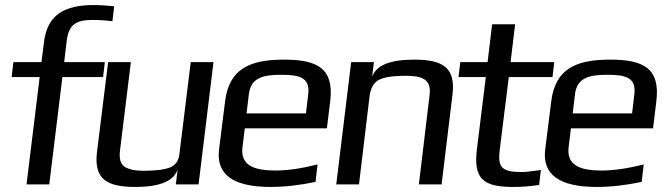

<svg xmlns="http://www.w3.org/2000/svg" viewBox="-20 -730 2620 760"><path d="M347 -651C376 -651 402 -649 425 -646L432 -705C404 -708 378 -710 352 -710C238 -710 167 -674 154 -562L144 -484H33L26 -425H137L85 0H175L227 -425H388L395 -484H234L244 -568C252 -634 282 -651 347 -651Z M515 10C612 10 668 -13 683 -59L676 0H766L825 -484H735L690 -119C687 -94 675 -77 655 -68C634 -59 599 -54 549 -54C526 -54 508 -56 493 -61C460 -70 450 -93 455 -134L498 -484H408L364 -129C351 -23 400 10 515 10Z M1105 -494C969 -494 887 -458 871 -329L847 -138C835 -39 903 10 1051 10C1108 10 1167 3 1229 -10L1237 -79C1173 -63 1117 -55 1071 -55C989 -55 930 -73 940 -149L949 -222H1274L1287 -329C1303 -458 1238 -494 1105 -494ZM1093 -434C1166 -434 1208 -423 1200 -357L1191 -281H956L965 -357C973 -423 1022 -434 1093 -434Z M1620 -494C1523 -494 1468 -471 1453 -425L1460 -484H1370L1311 0H1401L1443 -350C1447 -381 1459 -402 1478 -413C1498 -424 1534 -430 1586 -430C1609 -430 1628 -428 1642 -424C1675 -414 1686 -391 1680 -350L1638 0H1728L1771 -355C1784 -461 1735 -494 1620 -494Z M1958 -136 1994 -425H2167L2174 -484H2001L2019 -634H1928L1910 -484H1802L1795 -425H1903L1868 -141C1853 -22 1892 10 2012 10C2048 10 2082 7 2114 2L2121 -57C2084 -52 2059 -49 2049 -49C1971 -49 1949 -62 1958 -136Z M2396 -494C2260 -494 2178 -458 2162 -329L2138 -138C2126 -39 2194 10 2342 10C2399 10 2458 3 2520 -10L2528 -79C2464 -63 2408 -55 2362 -55C2280 -55 2221 -73 2231 -149L2240 -222H2565L2578 -329C2594 -458 2529 -494 2396 -494ZM2384 -434C2457 -434 2499 -423 2491 -357L2482 -281H2247L2256 -357C2264 -423 2313 -434 2384 -434Z"/></svg>

Font: Gamestation Display
Style: Italic
Weight: 400
Designer: Jonas Hecksher
Foundry: Jonas Hecksher, Playtypeª, e-types AS
Version: Version 1.003